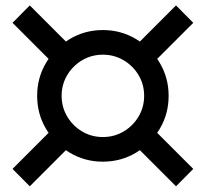

<svg xmlns="http://www.w3.org/2000/svg" viewBox="-20 -834 740 690"><path d="M349.5 -253Q285 -253 231.2 -285Q177.5 -317 145.5 -370.8Q113.5 -424.5 113.5 -489.5Q113.5 -554.5 145.5 -608.2Q177.5 -662 231.2 -694Q285 -726 349.5 -726Q414.5 -726 468.2 -694Q522 -662 554 -608.2Q586 -554.5 586 -489.5Q586 -424.5 554 -370.8Q522 -317 468.2 -285Q414.5 -253 349.5 -253ZM349.5 -341.5Q390.5 -341.5 424.2 -361.5Q458 -381.5 478 -415.2Q498 -449 498 -489.5Q498 -530.5 478 -564Q458 -597.5 424.2 -617.5Q390.5 -637.5 349.5 -637.5Q309 -637.5 275.2 -617.5Q241.5 -597.5 221.5 -564Q201.5 -530.5 201.5 -489.5Q201.5 -449 221.5 -415.2Q241.5 -381.5 275.2 -361.5Q309 -341.5 349.5 -341.5ZM522.5 -600 460.5 -662.5 612.5 -814.5 674.5 -752ZM177 -379 239 -316.5 87 -164.5 25 -227ZM239 -662.5 177 -600 25 -752 87 -814.5ZM460.5 -316.5 522.5 -379 674.5 -227 612.5 -164.5Z"/></svg>

Font: Edu SA Hand
Style: Bold
Weight: 700
Designer: Tina and Corey Anderson, Eben Sorkin, Mirko Velimirovic
Foundry: Google for Education
Version: Version 2.000